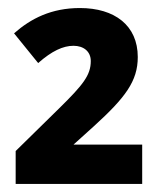

<svg xmlns="http://www.w3.org/2000/svg" viewBox="-20 -878 390 478"><path d="M19 -420H334V-518H163L214 -564C292 -635 323 -676 323 -736C323 -815 265 -858 179 -858C108 -858 57 -832 15 -795L75 -721C109 -751 137 -764 163 -764C188 -764 206 -750 206 -726C206 -691 187 -667 128 -609L19 -502Z"/></svg>

Font: Noto Sans Tamil UI
Style: Bold
Weight: 700
Designer: Jelle Bosma - Monotype Design Team
Foundry: Monotype Imaging Inc.
Version: Version 2.004